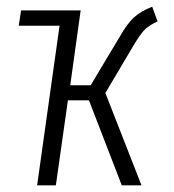

<svg xmlns="http://www.w3.org/2000/svg" viewBox="-20 -554 521 574"><path d="M375 -411 295 -276 403 0H344L246 -254H183L147 0H91L158 -477H36L43 -523H222L221 -522L190 -299H251L339 -446Q360 -483 380 -501.5Q400 -520 435 -534L451 -490Q423 -477 409.5 -462Q396 -447 375 -411Z"/></svg>

Font: Fira Sans Extra Condensed Light
Style: Italic
Weight: 300
Width: 3
Italic angle: -8°
Designer: Carrois Corporate & Edenspiekermann AG
Foundry: Carrois Corporate GbR & Edenspiekermann AG
Version: Version 4.203